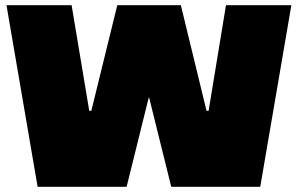

<svg xmlns="http://www.w3.org/2000/svg" viewBox="-20 -720 1148 740"><path d="M5 -700H256L324 -293H332L432 -700H677L776 -293H784L851 -700H1103L983 0H640L555 -343H553L468 0H125Z"/></svg>

Font: Pathway Extreme 8pt Thin 12pt Black
Style: Regular
Weight: 900
Version: Version 1.001;gftools[0.9.26]